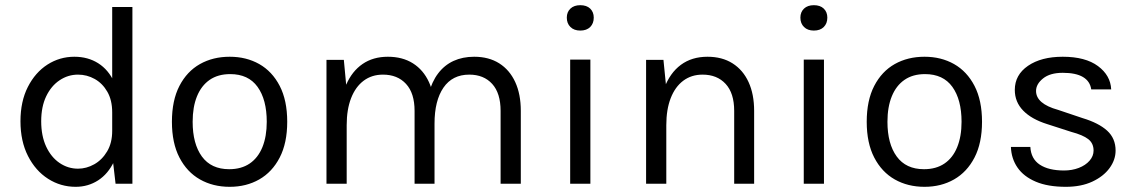

<svg xmlns="http://www.w3.org/2000/svg" viewBox="-20 -709 4386 741"><path d="M272 12Q214 12 165.5 -19Q117 -50 88 -107Q59 -164 59 -241Q59 -317.5 87.5 -373.5Q116 -429.5 163.2 -459.8Q210.5 -490 267 -490Q319.5 -490 359.2 -464.8Q399 -439.5 421 -391.2Q443 -343 443 -275H413Q413 -322.5 394.2 -355Q375.5 -387.5 345.5 -404.2Q315.5 -421 281 -421Q242.5 -421 210 -399.2Q177.5 -377.5 158.2 -337.2Q139 -297 139 -241Q139 -184.5 158.2 -143.2Q177.5 -102 210 -80Q242.5 -58 281 -58Q313.5 -58 343.8 -75Q374 -92 393.5 -124.8Q413 -157.5 413 -204H443Q443 -134.5 420.2 -86.2Q397.5 -38 358.8 -13Q320 12 272 12ZM426 0 413 -112V-682H491V0Z M866.5 12Q802 12 751.8 -16.5Q701.5 -45 672.5 -101Q643.5 -157 643.5 -239Q643.5 -321.5 672.5 -377.5Q701.5 -433.5 751.8 -461.8Q802 -490 866.5 -490Q930.5 -490 980.5 -461.8Q1030.5 -433.5 1059.5 -377.5Q1088.5 -321.5 1088.5 -239Q1088.5 -157 1059.5 -101Q1030.5 -45 980.5 -16.5Q930.5 12 866.5 12ZM864.5 -56Q911.5 -56 943.8 -78Q976 -100 992.8 -141.2Q1009.5 -182.5 1009.5 -239Q1009.5 -324.5 974 -373.8Q938.5 -423 868.5 -423Q821.5 -423 789.2 -400.8Q757 -378.5 740.2 -337.2Q723.5 -296 723.5 -239Q723.5 -154 759.2 -105Q795 -56 864.5 -56Z M1912 0V-281Q1912 -349.5 1879.5 -385.2Q1847 -421 1791 -421Q1726 -421 1691.5 -370.8Q1657 -320.5 1657 -232H1621Q1621 -296.5 1633.8 -345Q1646.5 -393.5 1670.8 -425.5Q1695 -457.5 1730.2 -473.8Q1765.5 -490 1810 -490Q1866.5 -490 1906.8 -464.5Q1947 -439 1968.5 -392.2Q1990 -345.5 1990 -281V0ZM1240 0V-478H1307L1316 -382Q1338.5 -434 1379.2 -462Q1420 -490 1477 -490Q1533.5 -490 1573.8 -464.5Q1614 -439 1635.5 -392.2Q1657 -345.5 1657 -281V0H1580V-281Q1580 -349.5 1547 -385.2Q1514 -421 1458 -421Q1415 -421 1383.5 -397.5Q1352 -374 1335 -330.2Q1318 -286.5 1318 -226V0Z M2219.5 -591Q2195.5 -591 2181.5 -604.8Q2167.5 -618.5 2167.5 -641Q2167.5 -662.5 2181.5 -675.8Q2195.5 -689 2219.5 -689Q2244 -689 2257.8 -675.8Q2271.5 -662.5 2271.5 -641Q2271.5 -618.5 2257.8 -604.8Q2244 -591 2219.5 -591ZM2180.5 0V-479H2258.5V0Z M2813.5 0V-281Q2813.5 -349.5 2780.5 -385.2Q2747.5 -421 2691.5 -421Q2648.5 -421 2617 -397.5Q2585.5 -374 2568.5 -330.2Q2551.5 -286.5 2551.5 -226H2521.5Q2521.5 -309.5 2543.5 -368.5Q2565.5 -427.5 2607.8 -458.8Q2650 -490 2710.5 -490Q2767 -490 2807.2 -464.5Q2847.5 -439 2869 -392.2Q2890.5 -345.5 2890.5 -281V0ZM2473.5 0V-478H2540.5L2551.5 -368V0Z M3121 -591Q3097 -591 3083 -604.8Q3069 -618.5 3069 -641Q3069 -662.5 3083 -675.8Q3097 -689 3121 -689Q3145.5 -689 3159.2 -675.8Q3173 -662.5 3173 -641Q3173 -618.5 3159.2 -604.8Q3145.5 -591 3121 -591ZM3082 0V-479H3160V0Z M3548 12Q3483.5 12 3433.2 -16.5Q3383 -45 3354 -101Q3325 -157 3325 -239Q3325 -321.5 3354 -377.5Q3383 -433.5 3433.2 -461.8Q3483.5 -490 3548 -490Q3612 -490 3662 -461.8Q3712 -433.5 3741 -377.5Q3770 -321.5 3770 -239Q3770 -157 3741 -101Q3712 -45 3662 -16.5Q3612 12 3548 12ZM3546 -56Q3593 -56 3625.2 -78Q3657.5 -100 3674.2 -141.2Q3691 -182.5 3691 -239Q3691 -324.5 3655.5 -373.8Q3620 -423 3550 -423Q3503 -423 3470.8 -400.8Q3438.5 -378.5 3421.8 -337.2Q3405 -296 3405 -239Q3405 -154 3440.8 -105Q3476.5 -56 3546 -56Z M4093.5 12Q4024 12 3977.5 -7.8Q3931 -27.5 3907 -62.2Q3883 -97 3881.5 -142H3956.5Q3959 -96 3993 -73.5Q4027 -51 4086.5 -51Q4117.5 -51 4143.5 -61Q4169.5 -71 4185 -88.8Q4200.5 -106.5 4200.5 -128Q4200.5 -156 4180 -172Q4159.5 -188 4114.5 -200L4021.5 -230Q3961 -249 3928.8 -282.2Q3896.5 -315.5 3896.5 -362Q3896.5 -420 3947.5 -455Q3998.5 -490 4081.5 -490Q4169 -490 4217.5 -454Q4266 -418 4268.5 -364H4191.5Q4187 -395.5 4159.5 -411.8Q4132 -428 4081.5 -428Q4032.5 -428 4005.5 -406.2Q3978.5 -384.5 3978.5 -358Q3978.5 -308.5 4063.5 -285L4158.5 -253Q4220 -234.5 4252.8 -204.8Q4285.5 -175 4285.5 -128Q4285.5 -92 4262 -60Q4238.5 -28 4195.5 -8Q4152.5 12 4093.5 12Z"/></svg>

Font: Karla ExtraLight
Style: Regular
Weight: 400
Version: Version 2.001